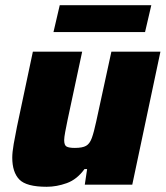

<svg xmlns="http://www.w3.org/2000/svg" viewBox="-20 -708 635 736"><path d="M159 8Q81 8 54 -20Q27 -48 27 -104Q27 -124 32.5 -156Q38 -188 45 -222L106 -510H295L239 -248Q234 -224 230 -202.5Q226 -181 226 -171Q226 -151 235.5 -146Q245 -141 267 -141Q296 -141 310 -149Q324 -157 332 -179Q340 -201 349 -243L407 -510H595L487 0H305L314 -60H304Q275 -20 236 -6Q197 8 159 8ZM185 -585 209 -688H560L536 -585Z"/></svg>

Font: Saira ExtraBold
Style: Italic
Weight: 800
Italic angle: -12°
Designer: Hector Gatti with collaboration of the Omnibus-Type team
Foundry: Omnibus-Type
Version: Version 1.100; ttfautohint (v1.8.3)